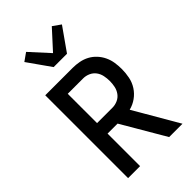

<svg xmlns="http://www.w3.org/2000/svg" viewBox="-274 -1011 1098 1098"><g transform="rotate(-45 275.0 -461.5)"><path d="M73 0V-670H295Q321 -670 347.5 -665Q374 -660 397.5 -647.5Q421 -635 439.5 -615Q458 -595 469.5 -570.5Q481 -546 485 -519.5Q489 -493 489 -467Q489 -434 482.5 -402Q476 -370 458.5 -343Q441 -316 414.5 -297Q388 -278 356 -270L513 0H405L251 -263H170V0ZM170 -348H295Q316 -348 336.5 -357Q357 -366 370 -384Q383 -402 387.5 -423.5Q392 -445 392 -467Q392 -488 387.5 -510Q383 -532 370 -549.5Q357 -567 336.5 -576Q316 -585 295 -585H170ZM221 -750 123 -889 171 -923 275 -809 379 -923 427 -889 329 -750Z"/></g></svg>

Font: Lode Dark
Style: Bold
Weight: 700
Monospace: yes
Designer: Belleve Invis
Foundry: Belleve Invis
Version: Version 29.2.0; ttfautohint (v1.8.3)